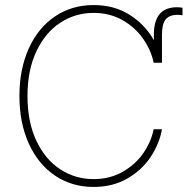

<svg xmlns="http://www.w3.org/2000/svg" viewBox="-20 -737 749 767"><path d="M593.8 -486.3Q584 -535.6 552.2 -581.5Q520.5 -627.4 469.5 -656.5Q418.5 -685.5 353.5 -685.5Q281.2 -685.5 221.2 -646.5Q161.1 -607.4 125.5 -532.2Q89.8 -457 89.8 -353.5Q89.8 -249.5 125.5 -174.3Q161.1 -99.1 221.2 -60.3Q281.2 -21.5 353.5 -21.5Q418.5 -21.5 469.7 -50.5Q521 -79.6 552.5 -125.2Q584 -170.9 593.8 -220.7H627Q617.2 -164.1 582.5 -111.1Q547.9 -58.1 489.3 -24.2Q430.7 9.8 353.5 9.8Q267.1 9.8 199.7 -35.6Q132.3 -81.1 95 -163.6Q57.6 -246.1 57.6 -353.5Q57.6 -460.9 95 -543.5Q132.3 -626 199.7 -671.4Q267.1 -716.8 353.5 -716.8Q437 -716.8 498.5 -677.5Q560.1 -638.2 594.7 -576.2V-598.6Q594.7 -708 686.5 -708Q697.3 -708 709 -706.1V-675.8Q699.2 -677.7 689.5 -677.7Q656.7 -677.7 641.8 -659.4Q627 -641.1 627 -598.6V-486.3Z"/></svg>

Font: Pretendard GOV Thin
Style: Regular
Weight: 100
Designer: Base glyphs from Inter by Rasmus Andersson; Hangeul glyphs from Noto Sans CJK(Source Han Sans) by Jang Soo-young and Kan
Foundry: Kil Hyung-jin
Version: Version 1.309